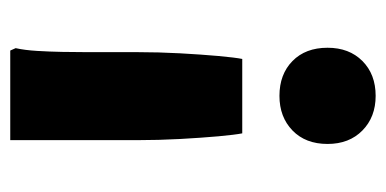

<svg xmlns="http://www.w3.org/2000/svg" viewBox="-214 -546 771 384"><g transform="rotate(-90 172.0 -354.5)"><path d="M96.8 -256Q94 -270 90.9 -303.7Q87.9 -337.4 85.5 -380.6Q83.2 -423.8 83.2 -465.7V-720H262.4L267.2 -709.2Q263.2 -691.2 261.7 -666.7Q260.2 -642.1 259.7 -615.9Q259.2 -589.6 259.2 -566V-465.7Q259.2 -423.8 256.9 -380.6Q254.5 -337.4 251.5 -303.7Q248.4 -270 245.6 -256ZM171.8 10.8Q129.4 10.8 102.5 -15.7Q75.6 -42.1 75.6 -85.4Q75.6 -129.4 102.5 -155.5Q129.4 -181.6 171.8 -181.6Q214.9 -181.6 241.5 -155.5Q268 -129.4 268 -85.4Q268 -42.1 241.5 -15.7Q214.9 10.8 171.8 10.8Z"/></g></svg>

Font: Kufam
Style: Regular
Weight: 400
Designer: Wael Morcos, Artur Schmal
Foundry: Original Type
Version: Version 1.301; ttfautohint (v1.8.3)